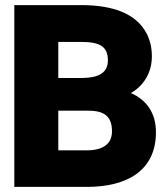

<svg xmlns="http://www.w3.org/2000/svg" viewBox="-20 -731 658 751"><path d="M36 0H320C476 0 590 -63 590 -214C590 -290 552 -341 492 -367C539 -394 574 -443 574 -511C574 -544 567 -574 554 -599C512 -681 416 -711 297 -711H36ZM208 -143V-298H326C390 -298 418 -274 418 -217C418 -167 381 -143 320 -143ZM208 -426V-567H297C368 -567 402 -551 402 -495C402 -446 366 -427 303 -426Z"/></svg>

Font: Asimov Pro
Style: Ult
Weight: 900
Designer: Google
Version: Version 2.000980; 2014